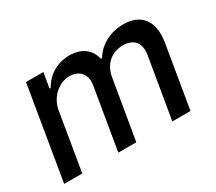

<svg xmlns="http://www.w3.org/2000/svg" viewBox="-106 -764 1097 976"><g transform="rotate(-30 442.0 -276.5)"><path d="M26.3 0H132.5L188.6 -336.3C200.3 -409.4 260.7 -460.9 321 -460.9C380.3 -460.9 414.1 -421.9 404.8 -362.6L344.1 0H449.6L508.2 -347.7C518.8 -414.1 566.8 -460.9 636 -460.9C692.1 -460.9 732.6 -430 720.9 -355.8L661.2 0H767.8L828.8 -365.8C849.4 -490.4 789.8 -552.6 691.8 -552.6C612.9 -552.6 547.2 -515.3 512.1 -456.7H506.4C492.5 -516.3 447.4 -552.6 375.7 -552.6C303.6 -552.6 244 -516.7 210.9 -456.7H204.2L219.1 -545.5H117.2Z"/></g></svg>

Font: Magic Ui Pro Medium
Style: Italic
Weight: 500
Italic angle: -9.39999°
Designer: Stefan Endress, Andreas Faust
Version: Version 1.000;FEAKit 1.0